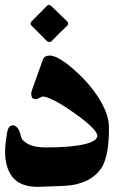

<svg xmlns="http://www.w3.org/2000/svg" viewBox="-20 -793 529 770"><path d="M251.5 -705.1Q253.4 -702.6 253.4 -698.7Q253.4 -695.3 251 -691.4Q235.8 -677.2 218 -659.4Q200.2 -641.6 186 -627Q182.1 -624.5 178.7 -624.5Q175.3 -624.5 169.4 -627L106.4 -690.4Q102.5 -694.3 102.5 -698.7Q102.5 -703.1 107.4 -708L167.5 -768.6Q171.4 -773.4 176.3 -773.4Q179.7 -773.4 186 -768.6ZM416.5 -292Q416.5 -288.1 416.7 -283.9Q417 -279.8 417 -275.9Q417 -223.1 409.9 -185.1Q402.8 -147 389.2 -123Q367.2 -87.9 328.1 -68.8Q289.1 -49.8 234.4 -47.4L131.3 -43.5Q126.5 -43.9 122.6 -43.9Q118.7 -43.9 114.7 -44.4Q56.2 -48.3 28.3 -85.4Q0.5 -122.6 0.5 -183.6Q0.5 -203.1 2.7 -220.9Q4.9 -238.8 7.8 -257.3Q10.3 -274.4 16.1 -282.5Q22 -290.5 33.2 -290.5Q43 -289.6 51.3 -278.6Q59.6 -267.6 64 -246.1Q67.9 -228 93.8 -214.8Q119.6 -201.7 164.1 -201.7Q218.3 -201.7 256.8 -205.3Q295.4 -209 320.6 -215.1Q345.7 -221.2 357.9 -229.7Q370.1 -238.3 370.6 -248Q369.1 -275.4 276.4 -340.8Q229 -374 198.7 -389.4Q168.5 -404.8 153.8 -405.8Q150.9 -405.8 146.7 -404.1Q142.6 -402.3 138.2 -400.4Q133.8 -398.4 130.1 -396.7Q126.5 -395 125 -395Q113.3 -396 109.6 -400.1Q106 -404.3 105 -418Q105.5 -419.9 106 -423.3Q106.4 -426.8 107.9 -430.7L151.9 -553.7Q155.8 -563.5 163.1 -566.9Q170.4 -570.3 181.2 -570.3Q203.1 -568.8 236.3 -545.9Q269.5 -522.9 314 -478.5Q360.4 -429.7 387.2 -381.1Q414.1 -332.5 416.5 -292Z"/></svg>

Font: XB Zar
Style: Bold
Weight: 700
Designer: Behnam
Foundry: Irmug
Version: Version 8.005 2009